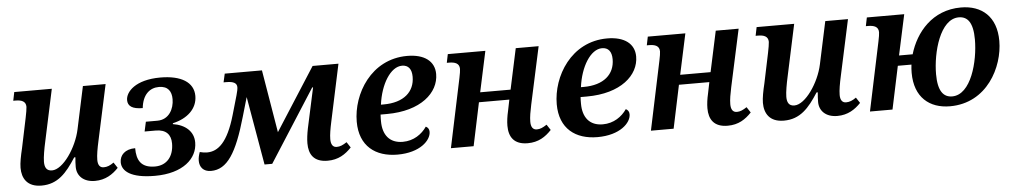

<svg xmlns="http://www.w3.org/2000/svg" viewBox="-35 -816 5786 1095"><g transform="rotate(-5 2858.0 -268.0)"><path d="M168 9C261 9 312 -49 367 -135H374C372 -116 371 -97 371 -80C371 -30 407 9 474 9C534 9 576 -19 609 -54L588 -86C567 -71 550 -64 530 -64C509 -64 497 -79 497 -109C497 -137 504 -175 513 -216L582 -536H452L400 -293C378 -189 298 -72 235 -72C202 -72 193 -95 193 -125C193 -152 202 -201 210 -237L274 -536H59L49 -487H62C96 -487 121 -478 121 -446C121 -437 116 -408 111 -384L75 -212C65 -171 57 -130 57 -102C57 -43 85 9 168 9Z M817 10C978 10 1062 -68 1062 -160C1062 -223 1015 -264 944 -275L945 -280C1029 -299 1086 -351 1086 -424C1086 -503 1014 -546 896 -546C753 -546 696 -481 696 -434C696 -400 721 -381 781 -381C789 -458 831 -493 883 -493C936 -493 955 -461 955 -417C955 -362 925 -302 858 -302H792L780 -247H844C903 -247 930 -216 930 -166C930 -92 890 -43 822 -43C741 -43 718 -89 718 -157C659 -157 629 -124 629 -84C629 -34 678 10 817 10Z M1138 10C1231 10 1287 -79 1345 -282L1377 -392L1445 0H1489L1754 -414H1759L1709 -183C1703 -153 1699 -124 1699 -99C1699 -36 1726 10 1806 10C1867 10 1908 -17 1943 -54L1922 -86C1899 -71 1884 -64 1864 -64C1841 -64 1831 -82 1831 -111C1831 -136 1837 -171 1845 -208L1915 -536H1767L1537 -177L1477 -536H1264L1253 -487H1269C1310 -487 1329 -476 1329 -453C1329 -443 1326 -428 1320 -407L1288 -296C1244 -144 1188 -97 1125 -97C1112 -97 1098 -99 1083 -103C1077 -86 1073 -70 1073 -54C1073 -18 1094 10 1138 10Z M2206 10C2335 10 2399 -55 2399 -104C2399 -119 2392 -129 2380 -135C2352 -94 2305 -60 2242 -60C2166 -60 2128 -110 2128 -188C2128 -199 2128 -213 2129 -226H2165C2360 -226 2465 -322 2465 -429C2465 -502 2408 -546 2309 -546C2102 -546 1990 -356 1990 -197C1990 -57 2080 10 2206 10ZM2136 -282C2151 -398 2209 -493 2275 -493C2311 -493 2330 -469 2330 -425C2330 -339 2267 -282 2152 -282Z M2951 10C3013 10 3053 -17 3088 -54L3067 -86C3044 -71 3029 -64 3010 -64C2986 -64 2976 -82 2976 -111C2976 -138 2982 -170 2990 -208L3061 -536H2930L2880 -303H2706L2756 -536H2541L2531 -487H2543C2578 -487 2603 -478 2603 -446C2603 -437 2600 -417 2595 -394L2512 0H2642L2694 -247H2868L2855 -183C2848 -153 2844 -124 2844 -99C2844 -36 2872 10 2951 10Z M3351 10C3480 10 3544 -55 3544 -104C3544 -119 3537 -129 3525 -135C3497 -94 3450 -60 3387 -60C3311 -60 3273 -110 3273 -188C3273 -199 3273 -213 3274 -226H3310C3505 -226 3610 -322 3610 -429C3610 -502 3553 -546 3454 -546C3247 -546 3135 -356 3135 -197C3135 -57 3225 10 3351 10ZM3281 -282C3296 -398 3354 -493 3420 -493C3456 -493 3475 -469 3475 -425C3475 -339 3412 -282 3297 -282Z M4096 10C4158 10 4198 -17 4233 -54L4212 -86C4189 -71 4174 -64 4155 -64C4131 -64 4121 -82 4121 -111C4121 -138 4127 -170 4135 -208L4206 -536H4075L4025 -303H3851L3901 -536H3686L3676 -487H3688C3723 -487 3748 -478 3748 -446C3748 -437 3745 -417 3740 -394L3657 0H3787L3839 -247H4013L4000 -183C3993 -153 3989 -124 3989 -99C3989 -36 4017 10 4096 10Z M4418 9C4511 9 4562 -49 4617 -135H4624C4622 -116 4621 -97 4621 -80C4621 -30 4657 9 4724 9C4784 9 4826 -19 4859 -54L4838 -86C4817 -71 4800 -64 4780 -64C4759 -64 4747 -79 4747 -109C4747 -137 4754 -175 4763 -216L4832 -536H4702L4650 -293C4628 -189 4548 -72 4485 -72C4452 -72 4443 -95 4443 -125C4443 -152 4452 -201 4460 -237L4524 -536H4309L4299 -487H4312C4346 -487 4371 -478 4371 -446C4371 -437 4366 -408 4361 -384L4325 -212C4315 -171 4307 -130 4307 -102C4307 -43 4335 9 4418 9Z M4911 0H5040L5092 -246H5170C5168 -230 5167 -214 5167 -199C5167 -59 5251 10 5369 10C5581 10 5681 -188 5681 -337C5681 -477 5598 -546 5479 -546C5315 -546 5218 -427 5182 -304H5104L5154 -536H4940L4930 -487H4942C4977 -487 5002 -478 5002 -446C5002 -437 4999 -417 4994 -394ZM5386 -45C5336 -45 5305 -82 5305 -179C5305 -304 5355 -491 5462 -491C5512 -491 5543 -455 5543 -357C5543 -232 5494 -45 5386 -45Z"/></g></svg>

Font: Noto Serif SemiBold
Style: Italic
Weight: 600
Italic angle: -12°
Designer: Monotype Design Team
Foundry: Monotype Imaging Inc.
Version: Version 2.014